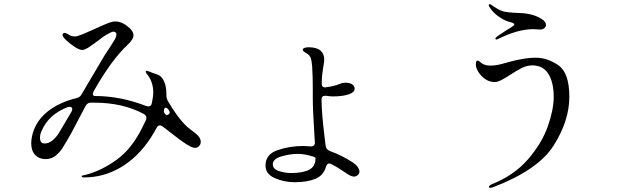

<svg xmlns="http://www.w3.org/2000/svg" viewBox="-20 -844 3040 922"><path d="M944 -163Q944 -151 936 -142.5Q928 -134 917 -134Q908 -134 897.5 -139Q887 -144 879 -149Q847 -169 789 -215Q758 -239 761 -237Q753 -242 748 -242Q738 -242 732 -230Q722 -211 705 -184Q644 -90 561 -41Q478 8 385 8Q372 8 372 3Q372 0 375.5 -1Q379 -2 384 -3Q389 -4 393 -5Q466 -24 539 -76Q612 -128 663 -231Q669 -242 673 -251.5Q677 -261 681 -268Q683 -272 683 -278Q683 -289 672 -296Q570 -351 434 -351H415Q400 -351 391 -335L363 -282Q340 -237 323 -206Q294 -155 280 -133Q266 -111 246 -95.5Q226 -80 199 -80Q168 -80 149 -100Q130 -120 130 -155Q130 -185 141.5 -217Q153 -249 177 -278Q206 -312 251 -336.5Q296 -361 348 -373Q363 -376 371 -390L484 -581L504 -611Q523 -640 531 -654Q539 -668 539 -679Q539 -686 534 -689Q529 -692 525 -692Q517 -692 494 -679Q482 -673 446 -645Q437 -639 423 -628.5Q409 -618 402 -614Q384 -604 375 -604Q358 -604 327 -627Q296 -650 285 -665Q280 -673 280 -676Q280 -680 283 -683Q286 -686 290 -686Q295 -686 302 -682Q304 -681 314.5 -675Q325 -669 341 -669Q351 -669 376.5 -679.5Q402 -690 428 -702Q476 -724 482 -726Q486 -728 503 -734.5Q520 -741 535 -741Q558 -741 584 -724Q621 -698 621 -675Q621 -655 592 -628Q515 -556 431 -408Q426 -398 426 -393Q426 -383 436 -383Q558 -383 682 -335Q690 -333 692 -333Q706 -333 709 -348Q716 -380 716 -400Q716 -453 683 -492Q680 -497 680 -500Q680 -504 684 -504Q688 -504 695 -501Q706 -496 736 -486Q755 -480 767 -455.5Q779 -431 779 -393V-388Q779 -373 785 -361Q832 -279 879 -235Q889 -226 916 -206Q944 -185 944 -163ZM775 -327Q771 -327 769 -321Q769 -319 768 -319Q767 -317 767 -312Q767 -298 780 -291Q795 -295 795 -304Q795 -307 792 -313Q783 -327 775 -327ZM323 -307Q327 -314 327 -320Q327 -331 314 -331Q309 -331 306 -330Q214 -295 180 -216Q172 -199 172 -183Q172 -155 195 -155Q213 -155 230.5 -168.5Q248 -182 262 -204Z M1706 -20Q1706 -11 1698 -3.5Q1690 4 1680 4Q1666 4 1645 -11Q1601 -41 1571 -56Q1565 -59 1561 -59Q1550 -59 1545 -42Q1533 -1 1494 15Q1455 31 1395 31Q1345 31 1300 11.5Q1255 -8 1255 -49Q1255 -103 1313 -123Q1371 -143 1437 -143Q1448 -143 1470 -141H1473Q1493 -141 1492 -161L1490 -193Q1482 -315 1482 -377V-429Q1482 -476 1479 -525Q1477 -553 1471.5 -567Q1466 -581 1449 -590Q1434 -598 1434 -605Q1434 -611 1442 -614Q1450 -617 1462 -617Q1500 -617 1518.5 -601.5Q1537 -586 1537 -558Q1537 -548 1533 -526Q1527 -490 1526 -471Q1525 -462 1525 -445V-443Q1525 -432 1530.5 -427.5Q1536 -423 1546 -425Q1586 -430 1614 -442Q1625 -447 1640 -447Q1658 -447 1670.5 -439.5Q1683 -432 1683 -417Q1683 -401 1654.5 -391Q1626 -381 1579 -381Q1563 -381 1547 -384H1541Q1524 -384 1524 -366Q1525 -297 1538 -191L1544 -142Q1547 -125 1566 -118Q1622 -98 1674 -64Q1689 -54 1697.5 -42.5Q1706 -31 1706 -20ZM1477 -94Q1441 -105 1410 -105Q1373 -105 1331.5 -93Q1290 -81 1290 -55Q1290 -32 1320 -22.5Q1350 -13 1378 -13Q1433 -13 1464 -28.5Q1495 -44 1495 -84Q1495 -90 1477 -94Z M2359 -659Q2359 -664 2373 -673Q2386 -682 2406 -695Q2410 -697 2438 -715Q2450 -723 2450 -726Q2450 -732 2437 -736Q2436 -736 2418 -741.5Q2400 -747 2374 -765Q2348 -783 2332 -808Q2327 -815 2327 -819Q2327 -824 2331 -824Q2335 -824 2342 -819Q2351 -812 2370 -801Q2389 -790 2407 -787Q2426 -784 2453 -782.5Q2480 -781 2486 -781Q2516 -779 2542 -771Q2564 -764 2583 -751.5Q2602 -739 2602 -724Q2602 -715 2593.5 -708.5Q2585 -702 2574 -702Q2566 -702 2557.5 -703Q2549 -704 2541 -704Q2466 -704 2370 -656Q2366 -654 2364 -654Q2359 -654 2359 -659ZM2335 58Q2328 58 2328 54Q2328 47 2341 41Q2449 -2 2515.5 -79Q2582 -156 2610.5 -237Q2639 -318 2639 -378Q2639 -448 2613.5 -489Q2588 -530 2536 -530Q2511 -530 2486.5 -518Q2462 -506 2429 -484Q2404 -468 2386.5 -459Q2369 -450 2355 -450Q2331 -450 2310.5 -464Q2290 -478 2277.5 -498Q2265 -518 2265 -534Q2265 -553 2273 -553Q2278 -553 2284.5 -547.5Q2291 -542 2292 -541Q2308 -529 2335 -529Q2362 -529 2394 -538Q2426 -547 2430 -548Q2502 -567 2552 -567Q2609 -567 2661.5 -530.5Q2714 -494 2714 -379Q2714 -265 2639.5 -146.5Q2565 -28 2348 55Q2339 58 2335 58Z"/></svg>

Font: Shippori Mincho B1
Style: Regular
Weight: 400
Designer: FONTDASU
Foundry: FONTDASU / Google Inc. / but / Adobe
Version: Version 3.110; ttfautohint (v1.8.3)